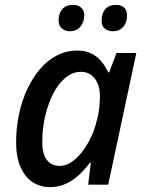

<svg xmlns="http://www.w3.org/2000/svg" viewBox="-20 -756 588 786"><path d="M184 10Q145 10 114 -10Q83 -30 64.5 -71Q46 -112 46 -174Q46 -232 57.5 -287Q69 -342 91 -389.5Q113 -437 143.5 -473Q174 -509 213 -529Q252 -549 296 -549Q330 -549 354 -537Q378 -525 395 -504.5Q412 -484 423 -460H427L457 -539H538L423 0H341L352 -91H349Q328 -63 303.5 -40Q279 -17 249.5 -3.5Q220 10 184 10ZM224 -77Q256 -77 286.5 -103Q317 -129 341.5 -172.5Q366 -216 378 -269Q385 -296 387 -320Q389 -344 389 -364Q389 -407 368 -434.5Q347 -462 310 -462Q284 -462 260 -446.5Q236 -431 216.5 -403.5Q197 -376 183 -339.5Q169 -303 161 -261.5Q153 -220 153 -176Q153 -126 171.5 -101.5Q190 -77 224 -77ZM442 -628Q422 -628 408.5 -639.5Q395 -651 396 -673Q396 -701 411 -718.5Q426 -736 455 -736Q476 -736 488 -725Q500 -714 500 -693Q500 -663 484 -645.5Q468 -628 442 -628ZM267 -628Q246 -628 233 -639.5Q220 -651 220 -673Q220 -701 235 -718.5Q250 -736 278 -736Q293 -736 303 -731Q313 -726 319 -716.5Q325 -707 325 -693Q324 -663 308 -645.5Q292 -628 267 -628Z"/></svg>

Font: Noto Sans Display Medium
Style: Italic
Weight: 500
Italic angle: -12°
Designer: Monotype Design Team
Foundry: Monotype Imaging Inc.
Version: Version 2.003